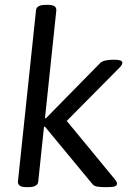

<svg xmlns="http://www.w3.org/2000/svg" viewBox="-20 -772 561 794"><path d="M92 2Q70 2 62 -4Q54 -10 54 -20L129 -730Q131 -752 171 -752H175Q197 -752 205 -746.5Q213 -741 213 -730L166 -283H170L394 -511Q402 -519 417 -522Q432 -525 448 -525H452Q486 -525 486 -513Q486 -504 474 -492L256 -272L457 -28Q464 -18 464 -14Q464 -4 454 -1Q444 2 419 2H415Q399 2 384 0Q369 -2 362 -11L166 -248H162L138 -20Q135 2 96 2Z"/></svg>

Font: Asap
Style: Italic
Weight: 400
Italic angle: -6°
Designer: Pablo Cosgaya
Foundry: Omnibus-Type
Version: Version 3.001; ttfautohint (v1.8.3)